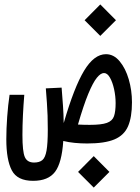

<svg xmlns="http://www.w3.org/2000/svg" viewBox="-20 -640 626 861"><path d="M371.1 3.4Q341.8 3.4 314.7 0.7Q287.6 -2 263.7 -7.8Q257.3 90.3 226.8 130.6Q196.3 170.9 128.4 170.9Q57.6 170.9 33 124Q8.3 77.1 8.3 -15.6Q8.3 -62 12.2 -115.7Q16.1 -169.4 22.9 -214.8H88.9Q85 -167.5 82.8 -122.1Q80.6 -76.7 80.6 -34.2Q80.6 39.6 91.3 64.2Q102.1 88.9 132.8 88.9Q156.7 88.9 169.9 77.9Q183.1 66.9 188.7 35.2Q194.3 3.4 194.3 -58.6Q194.3 -93.3 193.4 -121.3Q192.4 -149.4 190.4 -178.2Q188.5 -207 185.5 -243.7L256.3 -247.1Q259.8 -201.2 262.5 -165Q265.1 -128.9 265.6 -89.4Q265.6 -89.4 266.1 -89.4Q312.5 -249 357.2 -323Q401.9 -397 455.1 -397Q490.2 -397 516.6 -365.2Q543 -333.5 557.4 -284.2Q571.8 -234.9 571.8 -181.2Q571.8 -114.3 554.2 -73.7Q536.6 -33.2 493.2 -14.9Q449.7 3.4 371.1 3.4ZM329.6 -81.5Q354.5 -80.1 382.3 -80.1Q434.6 -80.1 459.2 -88.9Q483.9 -97.7 491.2 -118.9Q498.5 -140.1 498.5 -177.7Q498.5 -208.5 491.7 -239.7Q484.9 -271 473.1 -291.7Q461.4 -312.5 446.3 -312.5Q431.6 -312.5 414.3 -291.3Q397 -270 376 -219.5Q355 -168.9 329.6 -81.5ZM429.7 -479 359.4 -549.3 429.7 -620.1 500 -549.3ZM400.4 201.2 330.1 130.9 400.4 60.1 470.7 130.9Z"/></svg>

Font: Cascadia Mono SemiLight
Style: Regular
Weight: 350
Monospace: yes
Designer: Aaron Bell
Foundry: Saja Typeworks
Version: Version 2404.023; ttfautohint (v1.8.4)